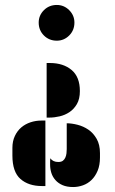

<svg xmlns="http://www.w3.org/2000/svg" viewBox="-20 -517 463 774"><path d="M249 -20Q269 -20 292.5 -14Q316 -8 336 5.5Q356 19 369.5 42.5Q383 66 383 100V118Q383 149 373.5 171.5Q364 194 349 208.5Q334 223 314.5 230Q295 237 275 237Q250 237 232.5 229.5Q215 222 203.5 209Q192 196 187 180Q182 164 182 147V135Q182 126 183 121Q193 136 215 136Q227 136 233.5 131Q240 126 243.5 118Q247 110 248 101Q249 92 249 84ZM163 233H149Q95 233 62.5 204.5Q30 176 30 110V79Q30 52 40 31Q50 10 66 -3.5Q82 -17 103 -24Q124 -31 147 -31H163ZM168 -263H181Q235 -263 268.5 -235Q302 -207 302 -150Q302 -118 290 -97.5Q278 -77 260 -65Q242 -53 220.5 -48Q199 -43 180 -43H168ZM280 -426Q280 -395 259 -374Q238 -353 209 -353Q178 -353 157 -374Q136 -395 136 -426Q136 -455 157 -476Q178 -497 209 -497Q238 -497 259 -476Q280 -455 280 -426Z"/></svg>

Font: Kenia
Style: Regular
Weight: 400
Designer: Julia Petretta
Foundry: Julia Petretta
Version: Version 1.001